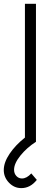

<svg xmlns="http://www.w3.org/2000/svg" viewBox="-50 -740 288 1002"><path d="M61 241.7Q23.9 241.7 -3.2 213.4Q-30.3 185.1 -30.3 147.5Q-30.3 107.4 0.2 62.3Q30.8 17.1 80.1 -22V-720.2H137.7V0Q90.3 30.3 56.9 71.5Q23.4 112.8 23.4 146Q23.4 165.5 35.4 178.5Q47.4 191.4 64.5 191.4Q89.4 191.4 113.3 165L142.1 198.7Q108.4 241.7 61 241.7Z"/></svg>

Font: Manrope Light
Style: Regular
Weight: 300
Designer: Mikhail Sharanda
Foundry: Mikhail Sharanda
Version: Version 4.505;FEAKit 1.0